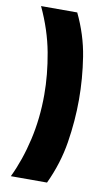

<svg xmlns="http://www.w3.org/2000/svg" viewBox="-91 -754 502 899"><g transform="rotate(10 160.0 -304.5)"><path d="M29 -709H201Q248 -611 264 -509.5Q280 -408 280 -308Q280 -207 263.5 -103.5Q247 0 200 100H28Q69 15 92.5 -87.5Q116 -190 116 -302Q116 -398 97 -501Q78 -604 29 -709Z"/></g></svg>

Font: Bricolage Grotesque 12pt Condensed ExtraBold
Style: Regular
Weight: 800
Width: 3
Designer: Mathieu Triay
Foundry: Atelier Triay
Version: Version 1.001; ttfautohint (v1.8.4.7-5d5b);gftools[0.9.33.de